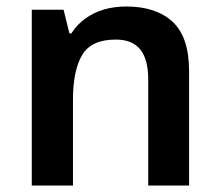

<svg xmlns="http://www.w3.org/2000/svg" viewBox="-20 -572 678 592"><path d="M369 -552Q461 -552 512 -505Q563 -458 563 -353V0H437V-327Q437 -389 412.5 -419.5Q388 -450 337 -450Q261 -450 233 -402Q205 -354 205 -264V0H78V-542H176L194 -469H200Q218 -497 244 -515.5Q270 -534 301.5 -543Q333 -552 369 -552Z"/></svg>

Font: Noto Sans Khmer SemiBold
Style: Regular
Weight: 600
Version: Version 2.003